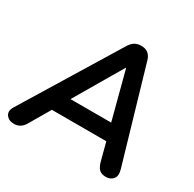

<svg xmlns="http://www.w3.org/2000/svg" viewBox="-162 -879 1064 1054"><g transform="rotate(30 369.5 -352.5)"><path d="M52 8Q18 8 2 -14.5Q-14 -37 5 -69L372 -669Q386 -692 403 -702.5Q420 -713 445 -713Q497 -713 512 -661L684 -72Q696 -32 679.5 -12Q663 8 634 8Q606 8 591.5 -6Q577 -20 569 -49L539 -163H194L116 -30Q93 8 52 8ZM430 -566 253 -265H511L432 -566Z"/></g></svg>

Font: Nunito
Style: Bold Italic
Weight: 700
Italic angle: -9°
Designer: Vernon Adams
Foundry: Vernon Adams
Version: Version 3.601; ttfautohint (v1.8.2.53-6de2)